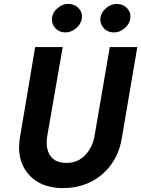

<svg xmlns="http://www.w3.org/2000/svg" viewBox="-20 -941 723 983"><path d="M494 -849Q498 -879 524.5 -900.5Q551 -922 581 -921Q611 -920 631 -898.5Q651 -877 647 -847Q643 -817 617 -795.5Q591 -774 561 -775Q530 -776 510.5 -797.5Q491 -819 494 -849ZM246 -849Q250 -879 276 -900.5Q302 -922 332 -921Q363 -920 383 -898.5Q403 -877 399 -847Q395 -817 368.5 -795.5Q342 -774 312 -775Q282 -776 262.5 -797.5Q243 -819 246 -849ZM160 -700H301L221 -239Q216 -204 223.5 -174.5Q231 -145 253.5 -126.5Q276 -108 316 -107Q377 -106 414.5 -145Q452 -184 463 -239L542 -700H683L603 -230Q590 -154 548 -97Q506 -40 443 -9Q380 22 302 22Q227 22 173.5 -9.5Q120 -41 95 -98Q70 -155 81 -230Z"/></svg>

Font: Von Semi
Style: Italic
Weight: 600
Version: Version 4.000; ttfautohint (v1.8.4.7-5d5b)